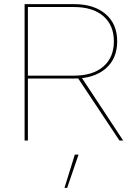

<svg xmlns="http://www.w3.org/2000/svg" viewBox="-20 -680 651 929"><path d="M338 -660Q435 -660 491 -612Q547 -564 547 -480Q547 -396 491 -348Q435 -300 338 -300H335H115V0H99V-660ZM338 -314Q429 -314 480 -358Q531 -402 531 -480Q531 -558 480 -602Q429 -646 338 -646H115V-314ZM369 -314 576 0H558L356 -304ZM360 68 305 229H292L342 68Z"/></svg>

Font: Work Sans Thin
Style: Regular
Weight: 250
Designer: Wei Huang
Foundry: Wei Huang
Version: Version 2.012